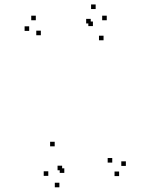

<svg xmlns="http://www.w3.org/2000/svg" viewBox="-20 -808 660 839"><path d="M500.5 -38.5V-58.5H480.5V-38.5ZM530 -83V-103H510V-83ZM470.5 -97.5V-117.5H450.5V-97.5ZM261 -52.5V-72.5H241V-52.5ZM251.5 -64V-84H231.5V-64ZM432.5 -632V-652H412.5V-632ZM446.5 -719.5V-739.5H426.5V-719.5ZM398 -768.5V-788.5H378V-768.5ZM136.5 -719.5V-739.5H116.5V-719.5ZM107.5 -673V-693H87.5V-673ZM158.5 -654V-674H138.5V-654ZM376.5 -705.5V-725.5H356.5V-705.5ZM386 -694V-714H366V-694ZM219 -168.5V-188.5H199V-168.5ZM191 -39.5V-59.5H171V-39.5ZM239.5 10.5V-9.5H219.5V10.5Z"/></svg>

Font: Monaspace Radon Dots Var
Style: Regular
Weight: 400
Designer: Riley Cran and the Lettermatic Team
Version: Version 1.100 (Monaspace Radon Dots)